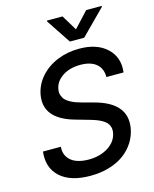

<svg xmlns="http://www.w3.org/2000/svg" viewBox="-138 -1040 919 1144"><g transform="rotate(-15 321.5 -468.5)"><path d="M519.2 -532Q519.5 -585.2 484.9 -613.8Q450.3 -642.4 387.1 -642.4Q321 -642.4 276.1 -612.2Q231.2 -582 223.7 -534.8Q220.2 -514.9 226 -498Q231.9 -481.2 242.7 -469.8Q253.6 -458.5 271 -449Q288.4 -439.6 303.4 -434.3Q318.5 -429 337.4 -424L405.5 -405.5Q605.5 -354 580.3 -201Q572.4 -154.8 547.8 -115.8Q523.1 -76.7 484.7 -48.3Q446.4 -19.9 392.8 -3.9Q339.1 12.1 276.3 12.1Q154.1 12.1 90.9 -44.9Q27.7 -101.9 39.1 -201H149.5Q146 -162.6 164.2 -135.8Q182.5 -109 215.2 -96.6Q247.9 -84.2 291.2 -84.2Q361.9 -84.2 412.5 -116.8Q463.1 -149.5 471.6 -202.1Q474.8 -220.9 470.3 -236.3Q465.9 -251.8 456.1 -262.8Q446.4 -273.8 429.3 -283.4Q412.3 -293 394.4 -299.5Q376.4 -306.1 351.9 -312.9L269.9 -336.3Q89.8 -388.1 112.6 -528.4Q123.2 -590.2 165.1 -638Q207 -685.7 269.7 -711.5Q332.4 -737.2 405.2 -737.2Q515.3 -737.2 575.8 -680Q636.4 -622.9 625 -532ZM360.1 -948.5 417.6 -853.3 506 -948.5H602.3L601.6 -943.2L452.1 -792.6H363.6L263.5 -943.2L264.2 -948.5Z"/></g></svg>

Font: Karasuma Gothic
Style: Medium Italic
Weight: 500
Italic angle: 9.39998°
Designer: Rasmus Andersson / Ryoko Nishizuka
Foundry: Genbu
Version: Version 1.00